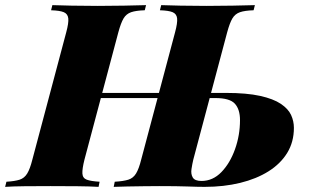

<svg xmlns="http://www.w3.org/2000/svg" viewBox="-67 -728 1206 748"><path d="M686 -106Q682 -89 679 -69.5Q676 -50 684 -36.5Q692 -23 718 -23Q762 -23 795.5 -57.5Q829 -92 848.5 -146.5Q868 -201 868 -260Q868 -302 848 -324Q828 -346 772 -346H701L705 -366H813Q894 -366 946 -354.5Q998 -343 1027 -323.5Q1056 -304 1067 -280Q1078 -256 1078 -230Q1078 -175 1052 -132.5Q1026 -90 979 -60.5Q932 -31 868.5 -15.5Q805 0 730 0Q704 0 663.5 -1.5Q623 -3 553 -3Q526 -3 493 -2.5Q460 -2 428.5 -1.5Q397 -1 376 0L380 -20Q414 -22 433 -28Q452 -34 463 -52Q474 -70 483 -106L615 -602Q625 -639 623 -656.5Q621 -674 605.5 -680.5Q590 -687 556 -688L561 -708Q589 -707 636.5 -706Q684 -705 737 -705Q790 -705 839.5 -706Q889 -707 926 -708L921 -688Q887 -687 868 -680.5Q849 -674 838.5 -656.5Q828 -639 818 -602ZM262 -106Q253 -70 254 -52Q255 -34 271 -28Q287 -22 321 -20L317 0Q285 -2 234 -2.5Q183 -3 130 -3Q76 -3 29 -2.5Q-18 -2 -47 0L-42 -20Q-9 -22 9.5 -28Q28 -34 39 -52Q50 -70 59 -106L191 -602Q201 -639 199 -656.5Q197 -674 181.5 -680.5Q166 -687 132 -688L137 -708Q165 -707 212.5 -706Q260 -705 314 -705Q367 -705 416 -706Q465 -707 502 -708L497 -688Q463 -687 444 -680.5Q425 -674 414.5 -656.5Q404 -639 394 -602ZM247 -346 254 -366H607L599 -346Z"/></svg>

Font: Playfair Display Black
Style: Italic
Weight: 900
Italic angle: -14°
Designer: Claus Eggers Sørensen
Foundry: Claus Eggers Sørensen
Version: Version 1.203